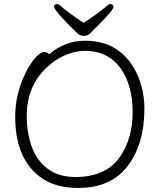

<svg xmlns="http://www.w3.org/2000/svg" viewBox="-20 -912 785 948"><path d="M393 -799Q463 -845 513 -887Q518 -892 525 -892Q540 -892 540 -877Q540 -862 451 -773L423 -745Q412 -735 393.5 -735Q375 -735 364 -746Q353 -757 333.5 -775.5Q314 -794 280.5 -831Q247 -868 247 -878Q247 -892 262 -892Q269 -892 274 -887Q324 -844 393 -799ZM223 -644Q301 -711 398 -711Q495 -711 559.5 -666Q624 -621 658.5 -542.5Q693 -464 693 -375Q693 -201 610.5 -92.5Q528 16 366 16Q259 16 190 -30Q55 -120 55 -337Q55 -451 109 -557Q132 -602 156 -628.5Q180 -655 197 -655Q214 -655 223 -644ZM352 -38Q505 -38 574 -140Q635 -231 635 -358Q635 -485 580 -568Q517 -661 399 -661Q355 -661 305.5 -641Q256 -621 212 -580Q112 -488 112 -339Q112 -259 136 -190Q160 -121 214.5 -79.5Q269 -38 352 -38Z"/></svg>

Font: ToneOZ-Pinyin-WenKai-Light
Style: Light
Weight: 300
Designer: Fontworks Inc.
Foundry: ToneOZ
Version: Version 0.240331